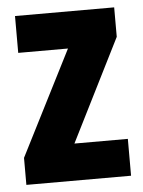

<svg xmlns="http://www.w3.org/2000/svg" viewBox="-45 -586 465 623"><g transform="rotate(-5 187.5 -274.5)"><path d="M357 0H16V-88L189 -429H27V-549H350V-453L183 -120H357Z"/></g></svg>

Font: Noto Sans Tamil ExtraCondensed ExtraBold
Style: Regular
Weight: 800
Width: 2
Designer: Jelle Bosma - Monotype Design Team
Foundry: Monotype Imaging Inc.
Version: Version 2.004; ttfautohint (v1.8.4.7-5d5b)